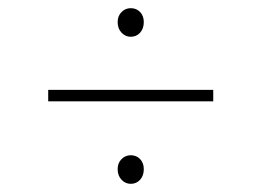

<svg xmlns="http://www.w3.org/2000/svg" viewBox="-20 -564 640 470"><path d="M300 -474Q287 -474 277.5 -484Q268 -494 268 -510Q268 -525 277.5 -534.5Q287 -544 300 -544Q314 -544 323 -534.5Q332 -525 332 -510Q332 -494 323 -484Q314 -474 300 -474ZM300 -114Q287 -114 277.5 -124Q268 -134 268 -150Q268 -165 277.5 -174.5Q287 -184 300 -184Q314 -184 323 -174.5Q332 -165 332 -150Q332 -134 323 -124Q314 -114 300 -114ZM98 -316V-344H502V-316Z"/></svg>

Font: Source Code Pro ExtraLight
Style: Regular
Weight: 200
Monospace: yes
Designer: Paul D. Hunt, Teo Tuominen
Foundry: Adobe
Version: Version 1.026;hotconv 1.1.0;makeotfexe 2.6.0